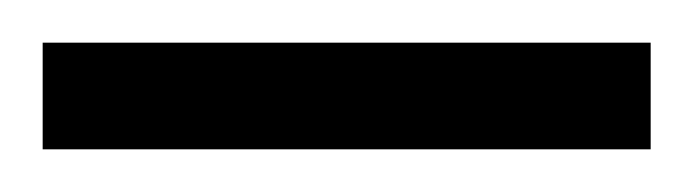

<svg xmlns="http://www.w3.org/2000/svg" viewBox="-20 97 325 90"><path d="M0 167V117H285V167Z"/></svg>

Font: Saira UltraCondensed
Style: Regular
Weight: 400
Width: 1
Designer: Hector Gatti with collaboration of the Omnibus-Type team
Foundry: Omnibus-Type
Version: Version 1.101